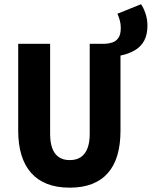

<svg xmlns="http://www.w3.org/2000/svg" viewBox="-20 -854 700 886"><path d="M535.7 -597.6 463.5 -651.8Q482.7 -652.6 499.4 -658.4Q516.1 -664.1 526.7 -679.6Q537.4 -695.2 537.4 -725.3Q537.4 -744.5 532.3 -761.8Q527.3 -779.1 521.7 -790.5L630.8 -834.5Q642.3 -818.5 651.3 -792.1Q660.4 -765.7 660.4 -735.5Q660.4 -694.6 645.5 -666.7Q630.6 -638.9 602.6 -622.2Q574.7 -605.4 535.7 -597.6ZM301.6 12Q242 12 197.6 -5.4Q153.2 -22.7 123.6 -56.2Q94 -89.6 79 -138.5Q64 -187.3 64 -250.9V-651.8H211.3V-235.9Q211.3 -196.8 221.1 -170Q230.9 -143.2 251.1 -129.2Q271.3 -115.2 301.6 -115.2Q333 -115.2 353.3 -129.2Q373.6 -143.2 383.8 -170Q394 -196.8 394 -235.9V-651.8H536V-250.9Q536 -187.3 521.8 -138.5Q507.6 -89.6 478.4 -56.2Q449.3 -22.7 405.3 -5.4Q361.2 12 301.6 12Z"/></svg>

Font: Source Code Pro ExtraLight
Style: Regular
Weight: 200
Monospace: yes
Designer: Paul D. Hunt, Teo Tuominen
Foundry: Adobe
Version: Version 1.026;hotconv 1.1.0;makeotfexe 2.6.0